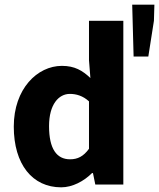

<svg xmlns="http://www.w3.org/2000/svg" viewBox="-20 -790 681 822"><path d="M242 12C290 12 339 -14 374 -49H378L388 0H508V-701H361V-532L367 -456C333 -488 300 -508 245 -508C140 -508 39 -410 39 -248C39 -86 119 12 242 12ZM280 -108C223 -108 190 -152 190 -250C190 -344 232 -388 279 -388C306 -388 335 -380 361 -356V-153C337 -120 312 -108 280 -108ZM552 -548H615L639 -701L641 -770H546Z"/></svg>

Font: Giro Sans Regular
Style: Bold
Weight: 700
Designer: Paul D. Hunt
Foundry: Adobe Systems Incorporated
Version: Version 1.000;PS 1.0;hotconv 1.0.88;makeotf.lib2.5.647800